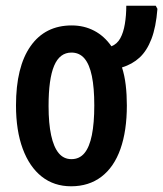

<svg xmlns="http://www.w3.org/2000/svg" viewBox="-20 -642 571 672"><path d="M424 -273Q424 -184 401.5 -120.5Q379 -57 335 -23.5Q291 10 229 10Q169 10 126 -24Q83 -58 59.5 -121.5Q36 -185 36 -273Q36 -408 87 -480.5Q138 -553 231 -553Q274 -553 309.5 -534.5Q345 -516 370 -480Q390 -488 401 -508Q412 -528 417 -558Q422 -588 422 -622H525L531 -611Q526 -547 510 -505.5Q494 -464 468.5 -440.5Q443 -417 407 -406Q416 -378 420 -344.5Q424 -311 424 -273ZM150 -271Q150 -210 159 -168.5Q168 -127 185.5 -106Q203 -85 230 -85Q258 -85 275.5 -106Q293 -127 301.5 -169Q310 -211 310 -273Q310 -335 301.5 -376Q293 -417 275.5 -437.5Q258 -458 230 -458Q189 -458 169.5 -412Q150 -366 150 -271Z"/></svg>

Font: Noto Sans Display ExtraCondensed SemiBold
Style: Regular
Weight: 600
Width: 2
Designer: Monotype Design Team
Foundry: Monotype Imaging Inc.
Version: Version 2.003